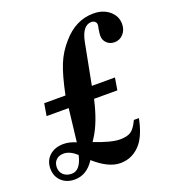

<svg xmlns="http://www.w3.org/2000/svg" viewBox="-160 -780 798 890"><g transform="rotate(-20 239.0 -335.5)"><path d="M45 -370H150Q169 -463 190 -514.5Q211 -566 248 -607Q313 -683 401 -683Q448 -683 479 -657Q510 -631 510 -592Q510 -563 492.5 -543.5Q475 -524 449 -524Q426 -524 411 -538.5Q396 -553 396 -575Q396 -585 400 -609Q403 -620 403 -628Q403 -637 396 -643Q389 -649 379 -649Q334 -649 319 -572L280 -370H394L384 -310H269Q245 -203 205 -141L194 -124Q276 -92 319 -92Q355 -92 373.5 -105Q392 -118 409 -155H434Q419 -80 389 -41Q347 12 283 12Q225 12 156 -49Q118 11 58 11Q18 11 -7 -13Q-32 -37 -32 -75Q-32 -114 -5.5 -138Q21 -162 64 -162Q92 -162 125 -148Q129 -184 144 -310H35ZM113 -90Q80 -120 49 -120Q26 -120 12 -106.5Q-2 -93 -2 -70Q-2 -47 13.5 -33Q29 -19 54 -19Q97 -19 113 -90Z"/></g></svg>

Font: STIX
Style: Bold Italic
Weight: 700
Italic angle: -16.33°
Designer: MicroPress Inc., with final additions and corrections provided by Coen Hoffman, Elsevier (retired)
Version: Version 1.1.1